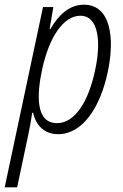

<svg xmlns="http://www.w3.org/2000/svg" viewBox="-60 -561 522 817"><path d="M-40 236H13L60 14C66 -14 73 -51 77 -81H81C93 -26 130 10 187 10C292 10 366 -104 398 -252C430 -400 411 -541 297 -541C240 -541 193 -504 154 -437H151L167 -531H123ZM183 -37C92 -37 95 -154 120 -269C150 -404 210 -494 282 -494C361 -494 371 -380 344 -259C317 -132 260 -37 183 -37Z"/></svg>

Font: Noto Sans Condensed Light
Style: Italic
Weight: 300
Width: 3
Italic angle: -12°
Designer: Monotype Design Team
Foundry: Monotype Imaging Inc.
Version: Version 2.013